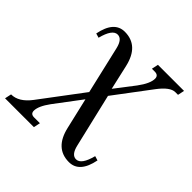

<svg xmlns="http://www.w3.org/2000/svg" viewBox="-260 -656 1067 1067"><g transform="rotate(45 273.5 -122.0)"><path d="M306.6 -212.4 393.6 -325.7Q437.5 -384.8 437.5 -422.4Q437.5 -449.2 407.7 -449.2H385.7L394 -488.3H599.1L590.8 -449.2H569.8Q529.8 -449.2 479.5 -382.3L319.8 -169.9L394.5 146.5Q408.2 205.1 443.4 205.1Q483.9 205.1 506.3 117.2L532.2 125Q508.8 244.1 426.3 244.1Q316.9 244.1 287.1 114.3L244.6 -67.9L127.4 87.9Q86.4 144 86.4 179.7Q86.4 205.1 114.3 205.1H159.7L151.4 244.1H-75.2L-66.9 205.1Q-6.8 205.1 43.9 137.7L231 -111.3L166 -390.6Q152.3 -449.2 117.2 -449.2Q76.7 -449.2 54.2 -361.3L28.3 -369.1Q51.8 -488.3 134.3 -488.3Q243.7 -488.3 273.4 -358.4Z"/></g></svg>

Font: Munson
Style: Italic
Weight: 400
Italic angle: -12°
Designer: Paul James MIller
Foundry: High-Logic / Made with FontCreator
Version: Version 2.10;May 5, 2019;FontCreator 11.5.0.2430 64-bit